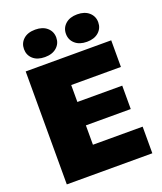

<svg xmlns="http://www.w3.org/2000/svg" viewBox="-163 -1014 945 1118"><g transform="rotate(-20 310.0 -455.0)"><path d="M55 0V-700H585V-535H277V-430H555V-285H277V-165H585V0ZM190 -740Q143 -740 116.5 -764Q90 -788 90 -825Q90 -862 116.5 -886Q143 -910 190 -910Q236 -910 263 -886Q290 -862 290 -825Q290 -788 263 -764Q236 -740 190 -740ZM450 -740Q404 -740 377 -764Q350 -788 350 -825Q350 -862 377 -886Q404 -910 450 -910Q496 -910 523 -886Q550 -862 550 -825Q550 -788 523 -764Q496 -740 450 -740Z"/></g></svg>

Font: Golos Text ExtraBold
Style: Regular
Weight: 800
Designer: A.Korolkova, Vitaly Kuzmin
Foundry: ParaType Ltd
Version: Version 2.004